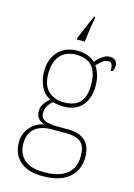

<svg xmlns="http://www.w3.org/2000/svg" viewBox="-146 -839 802 1153"><g transform="rotate(15 255.0 -263.0)"><path d="M237 240Q146 240 97.5 197Q49 154 49 80Q49 39 67 8.5Q85 -22 112.5 -40Q140 -58 168 -63Q146 -70 131 -86.5Q116 -103 116 -132Q116 -161 134 -184Q152 -207 164 -216Q121 -239 103 -282.5Q85 -326 85 -372Q85 -446 128 -494Q171 -542 250 -542Q286 -542 313 -531Q340 -520 358 -503Q367 -513 380 -525.5Q393 -538 409.5 -547.5Q426 -557 445 -557Q470 -557 481 -544Q492 -531 492 -513Q492 -496 487 -486Q482 -476 471 -476Q471 -505 465 -517Q459 -529 445 -529Q423 -529 407.5 -516.5Q392 -504 373 -485Q387 -466 397 -435Q407 -404 407 -364Q407 -289 367.5 -242.5Q328 -196 250 -196Q238 -196 216 -199Q194 -202 186 -206Q169 -193 156.5 -174Q144 -155 144 -126Q144 -93 174 -82Q204 -71 244 -71H313Q361 -71 393 -56Q425 -41 441.5 -11Q458 19 458 65Q458 144 402.5 192Q347 240 237 240ZM241 215Q304 215 346 197.5Q388 180 409 147Q430 114 430 66Q430 1 399.5 -22.5Q369 -46 311 -46H220Q180 -46 147.5 -33.5Q115 -21 96 7Q77 35 77 82Q77 117 92.5 147.5Q108 178 144 196.5Q180 215 241 215ZM247 -221Q288 -221 317.5 -234.5Q347 -248 363 -280Q379 -312 379 -365Q379 -419 363.5 -452.5Q348 -486 318.5 -501.5Q289 -517 247 -517Q208 -517 178 -501Q148 -485 130.5 -451.5Q113 -418 113 -364Q113 -290 151 -255.5Q189 -221 247 -221ZM226 -616Q235 -637 246.5 -664.5Q258 -692 270 -719.5Q282 -747 291 -766H297V-753Q292 -728 288 -702.5Q284 -677 281 -652.5Q278 -628 275 -606H226Z"/></g></svg>

Font: Noto Serif Hebrew Thin
Style: Regular
Weight: 250
Version: Version 2.003